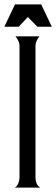

<svg xmlns="http://www.w3.org/2000/svg" viewBox="-53 -848 254 868"><path d="M35.2 -639.6Q35.2 -652.3 29.8 -663.3Q24.4 -674.3 17.1 -683.6H125Q117.7 -674.3 112.5 -663.3Q107.4 -652.3 107.4 -639.6V-46.4Q107.4 -33.2 111.8 -20.5Q116.2 -7.8 128.9 0H14.6Q25.9 -8.3 30.5 -20.8Q35.2 -33.2 35.2 -46.4ZM181.2 -727.1H116.2L72.8 -771L31.7 -727.1H-33.2L14.6 -828.1H133.3Z"/></svg>

Font: XAYAX
Style: Regular
Weight: 400
Designer: Peter Wiegel
Foundry: Peter Wiegel
Version: Version 1.000 2009 initial release